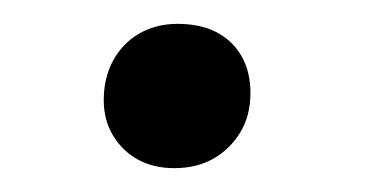

<svg xmlns="http://www.w3.org/2000/svg" viewBox="-20 -519 309 161"><path d="M67 -435Q67 -454 75 -468.5Q83 -483 97 -491Q111 -499 129 -499Q148 -499 161.5 -492Q175 -485 182.5 -472Q190 -459 190 -441Q190 -422 181.5 -408Q173 -394 159 -386Q145 -378 126 -378Q109 -378 96 -385Q83 -392 75 -405Q67 -418 67 -435Z"/></svg>

Font: Literata Light
Style: Italic
Weight: 300
Italic angle: -2°
Designer: Latin by Veronika Burian and Jose Scaglione. Greek by Irene Vlachou. Cyrillic by Vera Evstafieva
Foundry: TypeTogether
Version: Version 3.103;gftools[0.9.29]